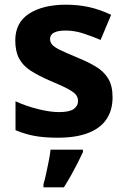

<svg xmlns="http://www.w3.org/2000/svg" viewBox="-20 -576 537 817"><path d="M459 -162Q459 -107 433 -68.5Q407 -30 355 -10Q303 10 226 10Q169 10 128 2.5Q87 -5 46 -22V-145Q90 -125 141 -112Q192 -99 231 -99Q275 -99 293.5 -112Q312 -125 312 -146Q312 -160 304.5 -171Q297 -182 272 -196Q247 -210 194 -232Q143 -254 110 -275.5Q77 -297 61 -327.5Q45 -358 45 -404Q45 -480 104 -518Q163 -556 261 -556Q312 -556 358 -546Q404 -536 453 -513L408 -406Q368 -423 332 -434.5Q296 -446 259 -446Q226 -446 209.5 -437Q193 -428 193 -410Q193 -397 201.5 -386.5Q210 -376 234.5 -364Q259 -352 307 -332Q354 -313 388 -292.5Q422 -272 440.5 -241.5Q459 -211 459 -162ZM333 71Q323 93 310.5 117.5Q298 142 283.5 168Q269 194 252 221H165V208Q171 188 176.5 162Q182 136 187.5 109Q193 82 195 61H333Z"/></svg>

Font: Noto Sans Tamil
Style: Regular
Weight: 400
Designer: Jelle Bosma - Monotype Design Team
Foundry: Monotype Imaging Inc.
Version: Version 2.003